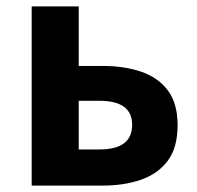

<svg xmlns="http://www.w3.org/2000/svg" viewBox="-20 -580 617 600"><path d="M79 0V-560H226V-374H300Q368 -374 421 -356Q474 -338 504.5 -297.5Q535 -257 535 -189Q535 -119 504.5 -78Q474 -37 421 -18.5Q368 0 300 0ZM226 -113H291Q393 -113 393 -190Q393 -265 291 -265H226Z"/></svg>

Font: Source Han Sans TC
Style: Bold
Weight: 700
Designer: Ryoko NISHIZUKA Ë•øÂ°öÊ∂ºÂ≠ê (kana, bopomofo & ideographs); Paul D. Hunt (Latin, Greek & Cyrillic); Sandoll Communicatio
Foundry: Adobe
Version: Version 2.004;hotconv 1.0.118;makeotfexe 2.5.65603